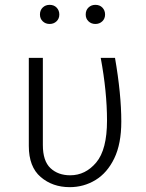

<svg xmlns="http://www.w3.org/2000/svg" viewBox="-20 -762 602 793"><path d="M268 11Q197 11 148 -31Q99 -73 99 -159V-523H157V-163Q157 -97 188.5 -67.5Q220 -38 270 -38Q333 -38 377.5 -91Q422 -144 422 -264Q422 -383 396 -523H455Q481 -373 481 -260Q481 -168 452 -108Q423 -48 374.5 -18.5Q326 11 268 11ZM185 -663Q168 -663 156.5 -674Q145 -685 145 -702Q145 -720 156.5 -731Q168 -742 185 -742Q203 -742 214 -730.5Q225 -719 225 -702Q225 -685 213.5 -674Q202 -663 185 -663ZM374 -663Q357 -663 345.5 -674Q334 -685 334 -702Q334 -720 345.5 -731Q357 -742 374 -742Q392 -742 403 -730.5Q414 -719 414 -702Q414 -685 402.5 -674Q391 -663 374 -663Z"/></svg>

Font: Trujillo Light
Style: Regular
Weight: 300
Designer: Fira Sans original fonts by bBox Type GmbH, Carrois Corporate GbR, & Edenspiekermann AG / Changes by Cristiano Sobral
Foundry: Fira Sans original fonts by bBox Type GmbH, Carrois Corporate GbR, & Edenspiekermann AG / Changes by Cristiano Sobral
Version: Version 4.301;July 28, 2020;FontCreator 13.0.0.2655 64-bit